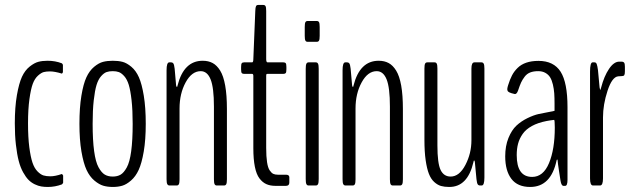

<svg xmlns="http://www.w3.org/2000/svg" viewBox="-20 -740 2536 766"><path d="M170.9 5.9Q156.7 5.9 144.8 3.9Q132.8 2 118.9 -4.6Q105 -11.2 94 -22.2Q83 -33.2 72.3 -52.5Q61.5 -71.8 54.7 -97.9Q47.9 -124 43.5 -162.1Q39.1 -200.2 39.1 -247.6Q39.1 -312.5 47.4 -360.1Q55.7 -407.7 67.6 -433.6Q79.6 -459.5 98.4 -474.4Q117.2 -489.3 133.1 -493.4Q148.9 -497.6 169.9 -497.6Q200.7 -497.6 227.1 -487.3Q227.5 -487.3 229.2 -484.6Q231 -481.9 231 -481.4V-452.1Q231 -451.7 230 -450Q229 -448.2 228 -447.3L227.1 -446.3Q198.2 -455.1 179.7 -455.1Q165 -455.1 155 -452.6Q145 -450.2 131.8 -438.5Q118.7 -426.8 110.8 -405.8Q103 -384.8 97.4 -344.5Q91.8 -304.2 91.8 -247.6Q91.8 -192.4 96.9 -152.8Q102.1 -113.3 109.6 -91.1Q117.2 -68.8 129.6 -56.2Q142.1 -43.5 153.6 -40Q165 -36.6 180.7 -36.6Q200.2 -36.6 227.1 -45.9Q227.5 -45.9 229.7 -43Q231.9 -40 231.9 -39.6V-11.2Q231.9 -9.3 227.1 -4.4Q199.7 5.9 170.9 5.9Z M509.3 -246.1Q509.3 -300.8 504.9 -340.1Q500.5 -379.4 493.7 -401.6Q486.8 -423.8 475.6 -436.3Q464.4 -448.7 454.1 -452.4Q443.8 -456.1 429.7 -456.1Q415.5 -456.1 405 -452.4Q394.5 -448.7 383.3 -436Q372.1 -423.3 365.2 -401.1Q358.4 -378.9 354 -339.8Q349.6 -300.8 349.6 -246.1Q349.6 -180.7 355.5 -137.5Q361.3 -94.2 373 -72.8Q384.8 -51.3 397.9 -43.5Q411.1 -35.6 429.7 -35.6Q448.2 -35.6 461.2 -43.2Q474.1 -50.8 485.8 -72Q497.6 -93.3 503.4 -136.7Q509.3 -180.2 509.3 -246.1ZM430.2 5.9Q409.2 5.9 392.3 1Q375.5 -3.9 356.7 -19.5Q337.9 -35.2 325.4 -61.8Q313 -88.4 304.9 -135.5Q296.9 -182.6 296.9 -246.1Q296.9 -310.5 304.7 -357.9Q312.5 -405.3 324.7 -431.6Q336.9 -458 355.5 -473.4Q374 -488.8 391.1 -493.2Q408.2 -497.6 430.2 -497.6Q452.1 -497.6 469 -493.2Q485.8 -488.8 504.2 -473.4Q522.5 -458 534.2 -431.6Q545.9 -405.3 553.7 -357.9Q561.5 -310.5 561.5 -246.1Q561.5 -182.6 553.5 -135.5Q545.4 -88.4 533.2 -62Q521 -35.6 502.7 -19.8Q484.4 -3.9 467.5 1Q450.7 5.9 430.2 5.9Z M656.2 0Q650.4 0 647.5 -5.1Q644.5 -10.3 644.5 -24.9V-459.5Q644.5 -491.2 655.3 -491.2H662.1Q668.5 -491.2 671.6 -486.8Q674.8 -482.4 676.8 -465.8L682.6 -398.9Q684.1 -393.1 686 -393.1Q687.5 -393.1 688.5 -399.4Q713.4 -497.6 788.6 -497.6Q811.5 -497.6 828.4 -488.5Q845.2 -479.5 858.4 -458.3Q871.6 -437 878.4 -398.7Q885.3 -360.4 885.3 -305.2V-24.9Q885.3 -10.3 882.6 -5.1Q879.9 0 874 0H844.7Q838.9 0 836.2 -5.1Q833.5 -10.3 833.5 -24.9V-314.9Q833.5 -390.1 820.3 -423.1Q807.1 -456.1 780.8 -456.1Q745.1 -456.1 720.7 -411.4Q696.3 -366.7 696.3 -307.1V-24.9Q696.3 -10.3 693.6 -5.1Q690.9 0 685.1 0Z M1079.1 1.5Q1058.1 1.5 1042.7 -5.4Q1027.3 -12.2 1015.1 -28.3Q1002.9 -44.4 996.8 -74.7Q990.7 -105 990.7 -148.9V-437Q990.7 -445.3 985.8 -445.3H953.6Q947.3 -445.3 944.6 -448.5Q941.9 -451.7 941.9 -463.4V-472.7Q941.9 -484.4 944.6 -487.8Q947.3 -491.2 953.6 -491.2H985.8Q990.7 -491.2 990.7 -504.4L998.5 -696.3Q999 -710.9 1001.5 -715.6Q1003.9 -720.2 1009.8 -720.2H1030.8Q1036.6 -720.2 1039.3 -715.6Q1042 -710.9 1042 -696.3V-504.4Q1042 -491.2 1047.4 -491.2H1110.8Q1117.2 -491.2 1119.9 -487.8Q1122.6 -484.4 1122.6 -472.7V-463.4Q1122.6 -451.7 1119.9 -448.5Q1117.2 -445.3 1110.8 -445.3H1047.4Q1043.9 -445.3 1043 -443.8Q1042 -442.4 1042 -437V-149.9Q1042 -115.2 1045.4 -93Q1048.8 -70.8 1055.9 -60.3Q1063 -49.8 1070.3 -46.4Q1077.6 -43 1088.4 -43H1120.6Q1134.3 -43 1134.3 -32.7V-11.7Q1134.3 1.5 1120.6 1.5Z M1207 -573.2Q1201.2 -573.2 1198.5 -577.9Q1195.8 -582.5 1195.8 -597.2V-632.3Q1195.8 -647 1198.5 -651.6Q1201.2 -656.2 1207 -656.2H1244.1Q1250 -656.2 1252.7 -651.6Q1255.4 -647 1255.4 -632.3V-597.2Q1255.4 -582.5 1252.7 -577.9Q1250 -573.2 1244.1 -573.2ZM1210.9 0Q1205.1 0 1202.4 -5.4Q1199.7 -10.7 1199.7 -25.9V-465.3Q1199.7 -480.5 1202.4 -485.8Q1205.1 -491.2 1210.9 -491.2H1240.2Q1246.1 -491.2 1248.8 -485.8Q1251.5 -480.5 1251.5 -465.3V-25.9Q1251.5 -10.7 1248.8 -5.4Q1246.1 0 1240.2 0Z M1358.4 0Q1352.5 0 1349.6 -5.1Q1346.7 -10.3 1346.7 -24.9V-459.5Q1346.7 -491.2 1357.4 -491.2H1364.3Q1370.6 -491.2 1373.8 -486.8Q1377 -482.4 1378.9 -465.8L1384.8 -398.9Q1386.2 -393.1 1388.2 -393.1Q1389.6 -393.1 1390.6 -399.4Q1415.5 -497.6 1490.7 -497.6Q1513.7 -497.6 1530.5 -488.5Q1547.4 -479.5 1560.5 -458.3Q1573.7 -437 1580.6 -398.7Q1587.4 -360.4 1587.4 -305.2V-24.9Q1587.4 -10.3 1584.7 -5.1Q1582 0 1576.2 0H1546.9Q1541 0 1538.3 -5.1Q1535.6 -10.3 1535.6 -24.9V-314.9Q1535.6 -390.1 1522.5 -423.1Q1509.3 -456.1 1482.9 -456.1Q1447.3 -456.1 1422.9 -411.4Q1398.4 -366.7 1398.4 -307.1V-24.9Q1398.4 -10.3 1395.8 -5.1Q1393.1 0 1387.2 0Z M1772.5 5.9Q1753.4 5.9 1739.5 2Q1725.6 -2 1712.4 -13.9Q1699.2 -25.9 1691.2 -46.4Q1683.1 -66.9 1678.2 -100.8Q1673.3 -134.8 1673.3 -182.1V-466.3Q1673.3 -481 1676 -486.1Q1678.7 -491.2 1684.6 -491.2H1713.9Q1719.7 -491.2 1722.4 -486.1Q1725.1 -481 1725.1 -466.3V-159.7Q1725.1 -88.4 1737.8 -62Q1750.5 -35.6 1777.8 -35.6Q1812.5 -35.6 1836.7 -81.8Q1860.8 -127.9 1860.8 -180.2V-466.3Q1860.8 -491.2 1872.6 -491.2H1900.9Q1906.7 -491.2 1909.7 -486.1Q1912.6 -481 1912.6 -466.3V-31.7Q1912.6 0 1901.9 0H1895.5Q1889.2 0 1886 -4.4Q1882.8 -8.8 1880.9 -25.4L1874.5 -93.3Q1873.5 -99.6 1871.6 -99.6Q1869.6 -99.6 1868.7 -92.8Q1845.7 5.9 1772.5 5.9Z M2095.2 5.9Q2044.9 5.9 2020.3 -26.4Q1995.6 -58.6 1995.6 -116.2Q1995.6 -157.7 2008.5 -189.5Q2021.5 -221.2 2040.3 -238.8Q2059.1 -256.3 2084.2 -268.6Q2109.4 -280.8 2129.4 -285.2Q2149.4 -289.6 2168.9 -293Q2188.5 -296.4 2192.4 -297.9V-326.2Q2192.4 -350.1 2191.2 -367.7Q2189.9 -385.3 2185.8 -402.8Q2181.6 -420.4 2174.8 -431.4Q2168 -442.4 2156 -449.2Q2144 -456.1 2127.4 -456.1Q2108.4 -456.1 2095.2 -450.9Q2082 -445.8 2073 -433.8Q2064 -421.9 2058.8 -410.6Q2053.7 -399.4 2046.9 -378.9Q2041 -362.3 2032.2 -365.2Q2006.8 -370.6 2004.9 -378.4Q2002 -384.3 2007.3 -400.4Q2014.2 -422.9 2022.7 -439.2Q2031.2 -455.6 2045.2 -469.2Q2059.1 -482.9 2079.8 -490Q2100.6 -497.1 2128.4 -497.1Q2189 -497.1 2216.6 -453.9Q2244.1 -410.6 2244.1 -312.5V-22.9Q2244.1 1.5 2234.9 1.5H2228Q2219.7 1.5 2216.3 -18.6Q2215.8 -22.9 2210.4 -56.6Q2205.1 -90.3 2204.6 -100.6Q2204.6 -101.6 2204.1 -102.5Q2201.7 -105.5 2200.7 -100.6Q2178.2 5.9 2095.2 5.9ZM2103 -34.2Q2147.5 -34.2 2170.4 -89.4Q2193.4 -144.5 2193.4 -231Q2193.4 -261.7 2190.4 -261.7Q2189.9 -261.7 2176 -259.8Q2162.1 -257.8 2161.1 -257.3Q2126 -250.5 2102.1 -237.3Q2078.1 -224.1 2065.2 -205.6Q2052.2 -187 2046.9 -166.7Q2041.5 -146.5 2041.5 -121.1Q2041.5 -34.2 2103 -34.2Z M2345.7 0Q2334 0 2334 -28.3V-453.6Q2334 -491.2 2344.2 -491.2H2352.1Q2357.9 -491.2 2360.6 -484.6Q2363.3 -478 2365.7 -460L2372.1 -391.1Q2374 -381.3 2375.5 -381.3L2378.4 -391.1Q2390.1 -436 2409.7 -465.1Q2429.2 -494.1 2450.7 -494.1Q2450.7 -494.1 2458.5 -494.1Q2466.8 -494.1 2470 -490Q2473.1 -485.8 2473.1 -473.6V-456.1Q2473.1 -444.3 2470.7 -440.4Q2468.3 -436.5 2461.9 -436.5L2446.3 -435.5Q2421.9 -433.1 2403.8 -377.9Q2385.7 -322.8 2385.7 -271.5V-28.3Q2385.7 0 2374 0Z"/></svg>

Font: BenchNine Light
Style: Regular
Weight: 300
Version: Version 1 ; ttfautohint (v0.92.18-e454-dirty) -l 8 -r 50 -G 